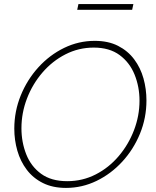

<svg xmlns="http://www.w3.org/2000/svg" viewBox="-20 -915 765 940"><path d="M303 5Q238 5 190 -19Q142 -43 111 -84Q80 -125 65 -177Q50 -229 50 -285Q50 -370 81.5 -447.5Q113 -525 168 -585.5Q223 -646 294 -680.5Q365 -715 444 -715Q510 -715 558 -690.5Q606 -666 637 -624.5Q668 -583 682.5 -531Q697 -479 697 -423Q697 -338 665.5 -261Q634 -184 579 -124Q524 -64 453 -29.5Q382 5 303 5ZM309 -28Q384 -28 448.5 -61Q513 -94 561 -150.5Q609 -207 636 -277.5Q663 -348 663 -422Q663 -490 639 -549.5Q615 -609 565.5 -645.5Q516 -682 439 -682Q365 -682 300.5 -649Q236 -616 187.5 -559.5Q139 -503 112 -432.5Q85 -362 85 -287Q85 -219 108.5 -159.5Q132 -100 181.5 -64Q231 -28 309 -28ZM358 -867 364 -895H633L627 -867Z"/></svg>

Font: Raleway ExtraLight
Style: Italic
Weight: 200
Italic angle: -12°
Designer: Matt McInerney, Pablo Impallari, Rodrigo Fuenzalida
Foundry: Matt McInerney, Pablo Impallari, Rodrigo Fuenzalida
Version: Version 4.026